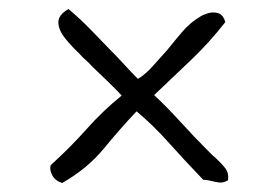

<svg xmlns="http://www.w3.org/2000/svg" viewBox="-20 -544 618 426"><path d="M480 -495Q443 -448 404.5 -411.5Q366 -375 322 -333Q351 -306 380 -274Q409 -242 443 -208Q447 -204 450.5 -200.5Q454 -197 458 -194Q472 -181 480 -170.5Q488 -160 486 -144Q475 -138 467 -139Q459 -140 451 -142Q447 -143 442 -144Q437 -145 431 -145Q386 -192 353 -229Q320 -266 283 -297Q247 -259 210.5 -214.5Q174 -170 118 -138Q102 -143 95.5 -156Q89 -169 93 -178Q137 -218 172.5 -258Q208 -298 250 -332Q237 -346 219.5 -363Q202 -380 185 -396Q178 -404 170 -411Q162 -418 156 -425Q139 -441 124.5 -459Q110 -477 109.5 -494Q109 -511 132 -524Q158 -502 180 -479.5Q202 -457 223 -435Q240 -418 255.5 -401Q271 -384 286 -369Q303 -379 320.5 -399Q338 -419 351 -433Q367 -453 384.5 -473.5Q402 -494 424 -507Q430 -511 441 -514.5Q452 -518 463.5 -515Q475 -512 480 -495Z"/></svg>

Font: Yuji Mai
Style: Regular
Weight: 400
Designer: Kataoka Yuji
Foundry: Kinuta Font Factory
Version: Version 3.002